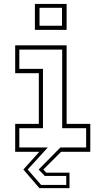

<svg xmlns="http://www.w3.org/2000/svg" viewBox="-20 -770 535 974"><path d="M180 184.5 98.5 90 179.5 0H57V-141.5H177V-398.5H57V-540H318V-141.5H438V0H290L200 90L215 106H332.5V184.5ZM188.5 168H316V122.5H207L176 90L286.5 -22H417V-119.5H295.5V-518.5H78V-420.5H198V-119.5H78V-22H222.5L120.5 90ZM157 -618.5V-750H318V-618.5ZM180.5 -639.5H294.5V-730.5H180.5Z"/></svg>

Font: Tourney ExtraLight
Style: Regular
Weight: 250
Designer: Tyler Finck
Foundry: Etcetera Type Co
Version: Version 1.015